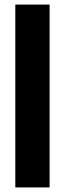

<svg xmlns="http://www.w3.org/2000/svg" viewBox="-20 -820 284 840"><path d="M47 0V-800H197V0Z"/></svg>

Font: Big Shoulders Stencil Text Black
Style: Regular
Weight: 900
Designer: Patric King
Foundry: XO Type Co
Version: Version 1.000